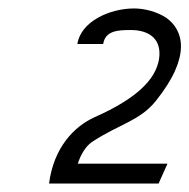

<svg xmlns="http://www.w3.org/2000/svg" viewBox="-20 -822 448 454"><path d="M96 -388H355L376 -435H164L166 -441C170 -452 180 -474 197 -486C262 -529 311 -536 349 -584C433 -689 414 -751 373 -780C350 -795 321 -802 297 -802C239 -802 171 -771 163 -718H224C229 -750 260 -751 289 -751C336 -751 363 -727 356 -682C348 -633 301 -588 204 -545C155 -523 107 -473 96 -388Z"/></svg>

Font: Charger Sport
Style: LitObl
Weight: 300
Designer: Jasper
Foundry: Cannot Into Space Fonts
Version: Version 1.1